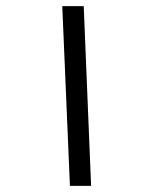

<svg xmlns="http://www.w3.org/2000/svg" viewBox="-20 -606 500 626"><path d="M183 -586H253L277 0H208Z"/></svg>

Font: Noto Sans Syriac Eastern
Style: Regular
Weight: 400
Designer: Patrick Giasson and the Monotype Design Team
Foundry: Monotype Imaging Inc.
Version: Version 3.001; ttfautohint (v1.8.4.7-5d5b)